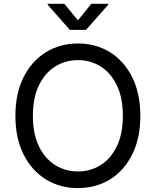

<svg xmlns="http://www.w3.org/2000/svg" viewBox="-20 -962 805 992"><path d="M382.8 9.8Q289.6 9.8 216.6 -35.4Q143.6 -80.6 101.6 -164.3Q59.6 -248 59.6 -363.3Q59.6 -479 101.6 -562.7Q143.6 -646.5 216.6 -691.9Q289.6 -737.3 382.8 -737.3Q476.1 -737.3 548.8 -691.9Q621.6 -646.5 663.3 -562.7Q705.1 -479 705.1 -363.3Q705.1 -248 663.3 -164.3Q621.6 -80.6 548.8 -35.4Q476.1 9.8 382.8 9.8ZM382.8 -76.2Q447.8 -76.2 500.2 -109.1Q552.7 -142.1 583.7 -206.3Q614.7 -270.5 614.7 -363.3Q614.7 -457 583.7 -521.2Q552.7 -585.4 500.2 -618.4Q447.8 -651.4 382.8 -651.4Q317.4 -651.4 264.6 -618.2Q211.9 -585 180.9 -520.8Q149.9 -456.5 149.9 -363.3Q149.9 -270.5 180.9 -206.5Q211.9 -142.6 264.6 -109.4Q317.4 -76.2 382.8 -76.2ZM312.5 -942.4 382.8 -856.9 452.1 -942.4H539.6V-938L424.3 -807.6H340.8L226.1 -938V-942.4Z"/></svg>

Font: Atlassian Sans
Style: Regular
Weight: 400
Designer: Rasmus Andersson
Foundry: Modifications by Atlassian Pty Ltd, manufactured by rsms
Version: Version 4.001;git-9221beed3